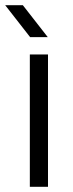

<svg xmlns="http://www.w3.org/2000/svg" viewBox="-38 -720 282 740"><path d="M77 0V-510H147V0ZM78 -577 -18 -700H50L146 -577Z"/></svg>

Font: MuseoModerno Light
Style: Regular
Weight: 300
Designer: Pablo Cosgaya, Héctor Gatti, Marcela Romero, and the Authors of The MuseoModerno Project.
Foundry: Omnibus-Type Team
Version: Version 1.001